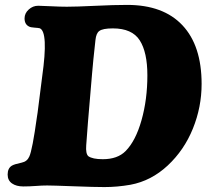

<svg xmlns="http://www.w3.org/2000/svg" viewBox="-20 -737 836 771"><path d="M399.4 14.2Q359.4 14.2 275.4 11Q191.4 7.8 169.4 7.8Q148.4 7.8 123.3 9.8Q98.1 11.7 73.7 11.7Q45.4 11.7 28.1 -0.5Q10.7 -12.7 10.7 -36.1Q10.7 -61.5 27.8 -71.8Q37.1 -77.6 67.4 -84Q88.9 -88.4 97.7 -108.4Q109.9 -134.3 128.4 -268.1Q129.9 -278.8 130.9 -284.2L149.4 -429.7Q174.8 -609.4 139.6 -623.5Q133.8 -625 118.4 -626Q103 -627 96.7 -630.4Q78.6 -639.2 78.6 -663.1Q78.6 -683.6 95.2 -698.7Q111.8 -713.9 133.3 -713.9Q148.4 -713.9 184.8 -711.9Q221.2 -710 248.5 -710Q285.2 -710 361.1 -713.6Q437 -717.3 490.7 -717.3Q635.7 -717.3 712.6 -635.5Q789.6 -553.7 789.6 -399.9Q789.6 -307.1 754.6 -220.7Q719.7 -134.3 653.6 -72.5Q587.4 -10.7 503.9 4.9Q450.7 14.2 399.4 14.2ZM392.6 -97.7Q452.1 -97.7 484.4 -130.4Q524.9 -171.4 548.3 -254.4Q571.8 -337.4 571.8 -434.6Q571.8 -527.3 541 -575.2Q510.3 -623 433.1 -623Q392.1 -623 378.4 -612.3Q366.2 -603.5 363.3 -576.2Q353.5 -488.3 349.6 -439.9Q328.6 -196.8 326.2 -153.3Q323.7 -120.1 334.5 -109.9Q351.6 -97.7 392.6 -97.7Z"/></svg>

Font: Cooper* ExtraBold
Style: Italic
Weight: 800
Italic angle: -7°
Designer: Owen Earl
Foundry: indestructible type*
Version: Version 0.001